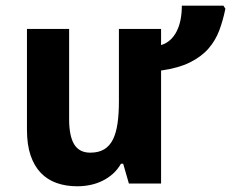

<svg xmlns="http://www.w3.org/2000/svg" viewBox="-20 -648 816 678"><path d="M435.1 0 415 -69.8H407.2Q395 -48.8 378.2 -33.9Q361.3 -19 341.3 -9.3Q321.3 0.5 298.8 5.1Q276.4 9.8 252.9 9.8Q212.9 9.8 180.2 -1.7Q147.5 -13.2 124 -37.6Q100.6 -62 87.9 -99.6Q75.2 -137.2 75.2 -189.9V-545.9H224.1V-227.1Q224.1 -168 241.9 -138.4Q259.8 -108.9 298.8 -108.9Q328.1 -108.9 347.7 -120.6Q367.2 -132.3 378.7 -155.3Q390.1 -178.2 395 -211.9Q399.9 -245.6 399.9 -289.1V-545.9H548.8V-488.8Q567.9 -494.6 581.5 -507.3Q595.2 -520 604.2 -538.1Q613.3 -556.2 617.7 -578.9Q622.1 -601.6 622.1 -627.9H769L775.9 -617.2Q767.6 -576.2 754.2 -540.3Q740.7 -504.4 715.6 -475.8Q690.4 -447.3 650.4 -427.5Q610.4 -407.7 548.8 -398.9V0Z"/></svg>

Font: Droid Sans
Style: Bold
Weight: 700
Foundry: Ascender Corporation
Version: Version 1.00 build 112